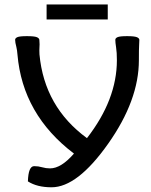

<svg xmlns="http://www.w3.org/2000/svg" viewBox="-20 -813 665 843"><path d="M206.5 9.3Q142.6 9.3 102.5 -16.6Q104.5 -83.5 129.9 -83.5Q148.4 -83.5 165 -78.6Q181.6 -73.7 199.7 -73.7Q248.5 -73.7 304.7 -138.7Q79.1 -309.6 56.6 -574.2Q55.2 -592.8 51.8 -606.9Q46.4 -627 46.4 -638.2Q46.4 -645.5 56.4 -649.9Q66.4 -654.3 98.1 -654.3Q130.4 -654.3 141.4 -649.9Q152.3 -645.5 152.8 -637.7Q153.8 -627.9 153.8 -618.7Q153.8 -612.8 153.3 -606.4Q152.8 -600.1 152.8 -591.8L153.3 -574.2Q174.8 -343.3 361.8 -206.5Q493.2 -375.5 493.2 -548.8Q493.2 -583 489.7 -605Q486.3 -627 486.3 -638.2Q486.3 -645.5 496.3 -649.9Q506.3 -654.3 538.1 -654.3Q569.3 -654.3 580.6 -649.9Q591.8 -645.5 591.8 -637.7Q591.8 -627.9 590.8 -613.5Q589.8 -599.1 589.8 -548.8Q589.8 -373 454.8 -181.9Q319.8 9.3 206.5 9.3ZM453.1 -727.5H184.6V-793.5H453.1Z"/></svg>

Font: Bainsley
Style: Regular
Weight: 400
Designer: Paul James MIller
Foundry: High-Logic / Made with FontCreator
Version: Version 1.411;March 28, 2021;FontCreator 13.0.0.2683 64-bit